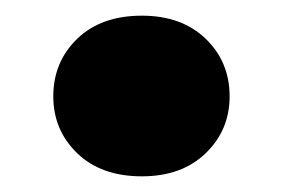

<svg xmlns="http://www.w3.org/2000/svg" viewBox="-20 -430 360 245"><path d="M161 -205Q109 -205 78.5 -234.5Q48 -264 48 -307Q48 -351 78.5 -380.5Q109 -410 161 -410Q212 -410 242.5 -380.5Q273 -351 273 -307Q273 -264 242.5 -234.5Q212 -205 161 -205Z"/></svg>

Font: Parkinsans ExtraBold
Style: Regular
Weight: 800
Designer: Red Stone, Indian Type Foundry
Foundry: Indian Type Foundry
Version: Version 1.000